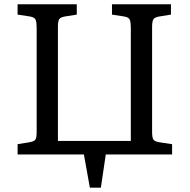

<svg xmlns="http://www.w3.org/2000/svg" viewBox="-20 -720 884 895"><path d="M398.9 154.8 371.1 0H62V-47.9L118.2 -57.1Q141.1 -61 146 -71Q150.9 -81.1 150.9 -104V-591.8Q150.9 -614.7 146.5 -627Q142.1 -639.2 120.1 -643.1L62 -651.9V-700.2H337.9V-651.9L282.2 -643.1Q260.3 -639.2 255.1 -629.2Q250 -619.1 250 -596.2V-63H589.8V-591.8Q589.8 -614.7 585.4 -627Q581.1 -639.2 559.1 -643.1L502 -651.9V-700.2H776.9V-651.9L722.2 -643.1Q700.2 -639.2 694.6 -629.2Q689 -619.1 689 -596.2V-104Q689 -81.1 694.1 -71Q699.2 -61 721.2 -57.1L782.2 -47.9V0H473.1L450.2 154.8Z"/></svg>

Font: Literata
Style: Regular
Weight: 400
Designer: Latin by Veronika Burian and Jose Scaglione. Greek by Irene Vlachou. Cyrillic by Vera Evstafieva.
Foundry: TypeTogether
Version: Version 3.002